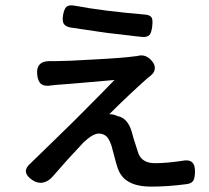

<svg xmlns="http://www.w3.org/2000/svg" viewBox="-20 -650 777 713"><path d="M543 43Q488 43 458 25Q429 9 417 -26Q412 -40 402 -79Q396 -101 394 -109Q386 -132 377 -142Q365 -154 347 -154Q325 -154 291 -122Q233 -61 176 5Q160 24 139.5 28Q119 32 99 18Q56 -12 94 -44Q95 -45 96 -46Q114 -64 166 -114Q220 -166 248 -194Q260 -206 284 -230Q375 -321 405 -353Q376 -350 256 -340Q207 -336 192 -335Q186 -335 174 -333H172Q146 -328 133 -338Q120 -348 118 -375Q114 -423 164 -423Q176 -423 187 -423Q226 -423 327 -429Q440 -435 481 -441Q486 -441 494 -443Q521 -449 542 -426Q556 -411 555 -395.5Q554 -380 538 -368Q535 -365 529 -361Q454 -294 386 -226Q402 -226 416 -219Q455 -212 470 -158Q472 -152 476 -136Q489 -94 494 -80Q508 -44 556 -44Q599 -44 658 -53Q707 -63 704 -8Q703 13 697 22Q690 32 671 34Q603 43 543 43ZM507 -513Q501 -514 487 -515Q416 -523 377 -528Q365 -530 342 -533Q271 -543 241 -548Q222 -552 216 -563Q211 -573 214 -593Q218 -616 226 -624Q236 -633 256 -629Q363 -609 517 -596Q538 -595 544 -583Q548 -574 545 -550Q542 -528 535 -520Q526 -511 507 -513Z"/></svg>

Font: GenSenRounded JP M
Style: Regular
Weight: 500
Version: Version 1.501;PS 1;hotconv 16.6.51;makeotf.lib2.5.65220